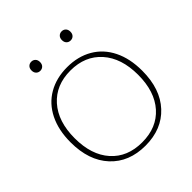

<svg xmlns="http://www.w3.org/2000/svg" viewBox="-181 -764 894 894"><g transform="rotate(-45 266.0 -316.5)"><path d="M138 -613Q138 -627 146 -635Q154 -643 166 -643Q178 -643 186 -635Q194 -627 194 -613Q194 -599 186 -591Q178 -583 166 -583Q154 -583 146 -591Q138 -599 138 -613ZM338 -613Q338 -627 346 -635Q354 -643 366 -643Q378 -643 386 -635Q394 -627 394 -613Q394 -599 386 -591Q378 -583 366 -583Q354 -583 346 -591Q338 -599 338 -613ZM30 -248Q30 -328 59 -386.5Q88 -445 141.5 -476Q195 -507 266 -507Q337 -507 390.5 -476Q444 -445 473 -386.5Q502 -328 502 -248Q502 -128 438 -59Q374 10 266 10Q158 10 94 -59Q30 -128 30 -248ZM475 -248Q475 -358 418.5 -421.5Q362 -485 266 -485Q170 -485 113.5 -421.5Q57 -358 57 -248Q57 -138 113 -75Q169 -12 266 -12Q363 -12 419 -75Q475 -138 475 -248Z"/></g></svg>

Font: Trirong Thin
Style: Regular
Weight: 250
Designer: Katatrad Team
Foundry: CadsonDemak
Version: Version 1.001